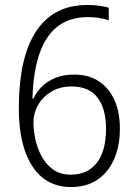

<svg xmlns="http://www.w3.org/2000/svg" viewBox="-20 -744 553 775"><path d="M56 -304Q56 -385 66.5 -451Q77 -517 99 -568Q121 -619 154 -653.5Q187 -688 231.5 -706Q276 -724 333 -724Q357 -724 379.5 -721Q402 -718 419 -713V-662Q402 -668 380.5 -671.5Q359 -675 335 -675Q280 -675 238.5 -653.5Q197 -632 169.5 -590Q142 -548 127.5 -487Q113 -426 111 -346H115Q126 -371 147.5 -393Q169 -415 202 -429Q235 -443 279 -443Q338 -443 379 -416Q420 -389 442 -340Q464 -291 464 -225Q464 -155 440.5 -101.5Q417 -48 373 -18.5Q329 11 267 11Q215 11 175.5 -11Q136 -33 109.5 -74.5Q83 -116 69.5 -174Q56 -232 56 -304ZM266 -39Q333 -39 370.5 -86.5Q408 -134 408 -225Q408 -304 374 -349.5Q340 -395 269 -395Q222 -395 187 -374Q152 -353 133.5 -320Q115 -287 115 -250Q115 -219 122.5 -183Q130 -147 147.5 -114Q165 -81 194 -60Q223 -39 266 -39Z"/></svg>

Font: Noto Sans Thai SemiCondensed Light
Style: Regular
Weight: 300
Width: 4
Designer: Monotype Design Team
Foundry: Monotype Imaging Inc.
Version: Version 2.001